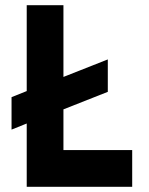

<svg xmlns="http://www.w3.org/2000/svg" viewBox="-20 -720 575 740"><path d="M83 0V-244L24.5 -220.5V-345.5L83 -369V-700H224.5V-423.5L395.5 -491V-366L224.5 -298.5V-141.5H489.5V0Z"/></svg>

Font: Tourney Condensed Black
Style: Regular
Weight: 900
Width: 3
Designer: Tyler Finck
Foundry: Etcetera Type Co
Version: Version 1.010; ttfautohint (v1.8.3)